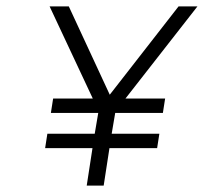

<svg xmlns="http://www.w3.org/2000/svg" viewBox="-20 -590 637 600"><path d="M135 -570 270 -282H146L139 -237H287L276 -172H128L121 -127H269L251 -10H304L322 -127H471L478 -172H329L340 -237H489L496 -282H372L597 -570H538L323 -294L195 -570Z"/></svg>

Font: Charger Sport
Style: ExLitObl
Weight: 200
Designer: Jasper
Foundry: Cannot Into Space Fonts
Version: Version 1.1